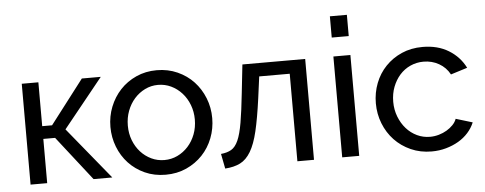

<svg xmlns="http://www.w3.org/2000/svg" viewBox="-49 -855 2500 990"><g transform="rotate(-5 1200.5 -360.0)"><path d="M384 -522H482L277 -268L496 0H399L220 -229H159V0H73V-522H159V-295H210Z M772 10Q713 10 664.5 -12Q616 -34 581.5 -71Q547 -108 528 -157Q509 -206 509 -260Q509 -315 528.5 -364Q548 -413 582.5 -450Q617 -487 665.5 -509Q714 -531 772 -531Q830 -531 879 -509Q928 -487 962.5 -450Q997 -413 1016.5 -364Q1036 -315 1036 -260Q1036 -206 1017 -157Q998 -108 963 -71Q928 -34 879.5 -12Q831 10 772 10ZM599 -259Q599 -218 612.5 -183Q626 -148 649.5 -122Q673 -96 704.5 -81Q736 -66 772 -66Q808 -66 839.5 -81Q871 -96 895 -122.5Q919 -149 932.5 -184.5Q946 -220 946 -261Q946 -301 932.5 -336.5Q919 -372 895 -398.5Q871 -425 839.5 -440Q808 -455 772 -455Q736 -455 704.5 -439.5Q673 -424 649.5 -397.5Q626 -371 612.5 -335.5Q599 -300 599 -259Z M1065 -72Q1097 -75 1118.5 -87.5Q1140 -100 1154.5 -132.5Q1169 -165 1179 -223.5Q1189 -282 1199 -376L1215 -522H1540V0H1454V-453H1296L1281 -340Q1267 -238 1251.5 -172.5Q1236 -107 1213 -68.5Q1190 -30 1158 -14Q1126 2 1080 5Z M1686 0V-522H1774V0ZM1686 -620V-730H1774V-620Z M1883 -262Q1883 -317 1902 -366Q1921 -415 1956 -451.5Q1991 -488 2039.5 -509.5Q2088 -531 2148 -531Q2226 -531 2282.5 -496.5Q2339 -462 2368 -404L2282 -377Q2262 -414 2226 -434.5Q2190 -455 2146 -455Q2110 -455 2078 -440.5Q2046 -426 2023 -400Q2000 -374 1986.5 -339Q1973 -304 1973 -262Q1973 -221 1987 -185Q2001 -149 2024.5 -122.5Q2048 -96 2079.5 -81Q2111 -66 2147 -66Q2170 -66 2192.5 -72.5Q2215 -79 2233.5 -90Q2252 -101 2266 -115.5Q2280 -130 2286 -147L2372 -121Q2360 -92 2338.5 -68Q2317 -44 2288 -27Q2259 -10 2223.5 0Q2188 10 2149 10Q2090 10 2041 -12Q1992 -34 1957 -71Q1922 -108 1902.5 -157.5Q1883 -207 1883 -262Z"/></g></svg>

Font: Boldmen Medium
Style: Regular
Weight: 400
Designer: Matt McInerney, Pablo Impallari, Rodrigo Fuenzalida
Foundry: LIVING CONCEPT
Version: Version 1.000